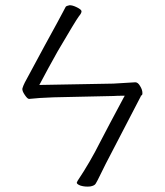

<svg xmlns="http://www.w3.org/2000/svg" viewBox="-20 -714 625 728"><path d="M514 -349Q403 -135 381 -93Q360 -51 354.5 -39.5Q349 -28 343 -18Q339 -10 322 -7Q303 -5 286 -10Q272 -15 271 -21Q272 -24 274 -28Q322 -100 359 -174Q390 -234 449 -344L453 -351H445Q423 -351 411 -350L183 -345Q126 -343 91 -339H90Q84 -339 74 -354Q63 -370 65 -379Q68 -389 74 -401Q121 -487 150 -542Q181 -598 196.5 -627Q212 -656 219 -669L229 -688Q232 -692 243 -694Q254 -695 272 -686Q288 -678 289 -672Q290 -665 279 -652Q267 -636 199 -520Q163 -456 133 -399L129 -392H137L410 -397L493 -402Q503 -402 511 -388Q520 -374 520 -361Q520 -353 516 -352L514 -351ZM493 -402ZM411 -350ZM274 -28Q274 -28 274 -29Z"/></svg>

Font: LXGW WenKai Lite Light
Style: Regular
Weight: 300
Designer: LXGW / Fontworks Inc.
Foundry: LXGW / Fontworks Inc.
Version: Version 1.511; March 25, 2025